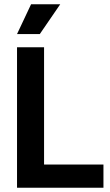

<svg xmlns="http://www.w3.org/2000/svg" viewBox="-20 -882 517 902"><path d="M60 0V-660H187V0ZM89 0V-109H466V0ZM167 -722H60L126 -862H263Z"/></svg>

Font: Bricolage Grotesque 60pt SemiBold
Style: Regular
Weight: 600
Version: Version 1.001;gftools[0.9.33.dev8+g029e19f]